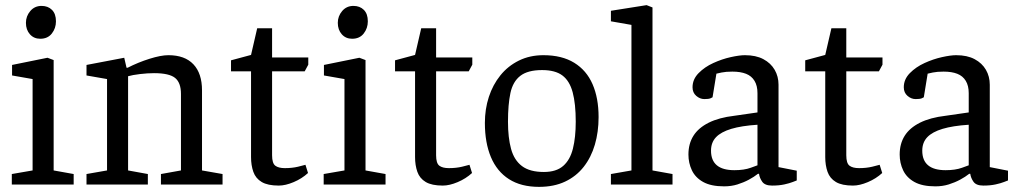

<svg xmlns="http://www.w3.org/2000/svg" viewBox="-20 -719 3967 748"><path d="M26 0V-41L107 -55V-411L27 -425V-466L165 -494L189 -485V-55L267 -41V0ZM137 -568Q112 -568 96.5 -585.5Q81 -603 81 -630Q81 -656 98 -676Q115 -696 142 -696Q167 -696 182.5 -680.5Q198 -665 198 -636Q198 -609 182 -588.5Q166 -568 137 -568Z M317 0V-41L397 -55V-411L317 -425V-466L464 -494L473 -455H477Q518 -476 562.5 -490Q607 -504 636 -504Q700 -504 733.5 -468.5Q767 -433 767 -367V-55L847 -41V0H607V-41L685 -55V-353Q685 -397 662 -415.5Q639 -434 580 -434Q555 -434 525.5 -430.5Q496 -427 479 -422V-55L556 -41V0Z M1066 4Q1023 4 999.5 -10Q976 -24 967 -49.5Q958 -75 958 -107V-441H880V-484L958 -505L982 -609H1040V-495H1181V-467L1167 -441H1040V-114Q1040 -83 1052.5 -73.5Q1065 -64 1090 -64Q1118 -64 1141 -69.5Q1164 -75 1170 -77L1180 -45Q1156 -23 1124 -9.5Q1092 4 1066 4Z M1241 0V-41L1322 -55V-411L1242 -425V-466L1380 -494L1404 -485V-55L1482 -41V0ZM1352 -568Q1327 -568 1311.5 -585.5Q1296 -603 1296 -630Q1296 -656 1313 -676Q1330 -696 1357 -696Q1382 -696 1397.5 -680.5Q1413 -665 1413 -636Q1413 -609 1397 -588.5Q1381 -568 1352 -568Z M1705 4Q1662 4 1638.5 -10Q1615 -24 1606 -49.5Q1597 -75 1597 -107V-441H1519V-484L1597 -505L1621 -609H1679V-495H1820V-467L1806 -441H1679V-114Q1679 -83 1691.5 -73.5Q1704 -64 1729 -64Q1757 -64 1780 -69.5Q1803 -75 1809 -77L1819 -45Q1795 -23 1763 -9.5Q1731 4 1705 4Z M2080 9Q2010 9 1963 -21Q1916 -51 1892.5 -107Q1869 -163 1869 -240Q1869 -294 1884.5 -341.5Q1900 -389 1929.5 -425.5Q1959 -462 2001.5 -483Q2044 -504 2097 -504Q2169 -504 2217 -474.5Q2265 -445 2288.5 -391Q2312 -337 2312 -263Q2312 -205 2297.5 -155.5Q2283 -106 2254 -69Q2225 -32 2181.5 -11.5Q2138 9 2080 9ZM2099 -49Q2147 -49 2174 -72.5Q2201 -96 2212 -140Q2223 -184 2223 -245Q2223 -315 2211 -359.5Q2199 -404 2171 -425Q2143 -446 2092 -446Q2036 -446 2007 -423.5Q1978 -401 1968.5 -356.5Q1959 -312 1959 -245Q1959 -183 1971 -139Q1983 -95 2013.5 -72Q2044 -49 2099 -49Z M2360 0V-41L2440 -55V-622L2360 -636V-677L2499 -699L2522 -690V-55L2600 -41V0Z M2801 7Q2750 7 2719.5 -10Q2689 -27 2675.5 -55.5Q2662 -84 2662 -117Q2662 -159 2681.5 -190Q2701 -221 2741 -241Q2781 -261 2841 -268L2931 -281V-356Q2931 -385 2919.5 -404Q2908 -423 2886.5 -431.5Q2865 -440 2833 -440Q2808 -440 2791 -436.5Q2774 -433 2771 -432L2756 -340Q2755 -339 2748 -336Q2741 -333 2724 -333Q2707 -333 2692.5 -345.5Q2678 -358 2678 -379Q2678 -410 2701.5 -434Q2725 -458 2759 -473.5Q2793 -489 2827 -496.5Q2861 -504 2882 -504Q2925 -504 2954 -488.5Q2983 -473 2998 -447Q3013 -421 3013 -389V-68L3084 -54V-16Q3081 -15 3068.5 -10Q3056 -5 3035.5 -0.5Q3015 4 2988 4Q2960 4 2949.5 -11Q2939 -26 2937 -42H2933Q2918 -30 2897.5 -19Q2877 -8 2853 -0.5Q2829 7 2801 7ZM2841 -56Q2879 -56 2905 -65.5Q2931 -75 2931 -75V-233Q2869 -229 2829 -217Q2789 -205 2769.5 -184.5Q2750 -164 2750 -132Q2750 -56 2841 -56Z M3303 4Q3260 4 3236.5 -10Q3213 -24 3204 -49.5Q3195 -75 3195 -107V-441H3117V-484L3195 -505L3219 -609H3277V-495H3418V-467L3404 -441H3277V-114Q3277 -83 3289.5 -73.5Q3302 -64 3327 -64Q3355 -64 3378 -69.5Q3401 -75 3407 -77L3417 -45Q3393 -23 3361 -9.5Q3329 4 3303 4Z M3624 7Q3573 7 3542.5 -10Q3512 -27 3498.5 -55.5Q3485 -84 3485 -117Q3485 -159 3504.5 -190Q3524 -221 3564 -241Q3604 -261 3664 -268L3754 -281V-356Q3754 -385 3742.5 -404Q3731 -423 3709.5 -431.5Q3688 -440 3656 -440Q3631 -440 3614 -436.5Q3597 -433 3594 -432L3579 -340Q3578 -339 3571 -336Q3564 -333 3547 -333Q3530 -333 3515.5 -345.5Q3501 -358 3501 -379Q3501 -410 3524.5 -434Q3548 -458 3582 -473.5Q3616 -489 3650 -496.5Q3684 -504 3705 -504Q3748 -504 3777 -488.5Q3806 -473 3821 -447Q3836 -421 3836 -389V-68L3907 -54V-16Q3904 -15 3891.5 -10Q3879 -5 3858.5 -0.5Q3838 4 3811 4Q3783 4 3772.5 -11Q3762 -26 3760 -42H3756Q3741 -30 3720.5 -19Q3700 -8 3676 -0.5Q3652 7 3624 7ZM3664 -56Q3702 -56 3728 -65.5Q3754 -75 3754 -75V-233Q3692 -229 3652 -217Q3612 -205 3592.5 -184.5Q3573 -164 3573 -132Q3573 -56 3664 -56Z"/></svg>

Font: Faustina Light
Style: Regular
Weight: 400
Version: Version 1.200